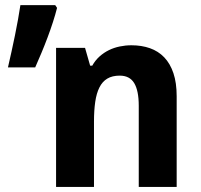

<svg xmlns="http://www.w3.org/2000/svg" viewBox="-20 -734 789 754"><path d="M673.8 0H524.9V-318.8Q524.9 -377.9 507.1 -407.5Q489.3 -437 450.2 -437Q420.9 -437 401.4 -425.3Q381.8 -413.6 370.4 -390.6Q358.9 -367.7 354 -334Q349.1 -300.3 349.1 -256.8V0H200.2V-545.9H314L334 -476.1H342.3Q354 -497.1 370.8 -512.2Q387.7 -527.3 407.7 -537.1Q427.7 -546.9 450.2 -551.5Q472.7 -556.2 496.1 -556.2Q536.1 -556.2 568.8 -544.7Q601.6 -533.2 625 -508.8Q648.4 -484.4 661.1 -446.5Q673.8 -408.7 673.8 -356ZM196.8 -713.9 204.1 -703.1Q197.3 -676.3 187.7 -646.7Q178.2 -617.2 166.7 -586.7Q155.3 -556.2 142.8 -526.4Q130.4 -496.6 118.2 -469.2H11.2Q18.1 -498.5 25.1 -530.8Q32.2 -563 38.8 -595.2Q45.4 -627.4 50.8 -657.7Q56.2 -688 60.1 -713.9Z"/></svg>

Font: Droid Sans
Style: Bold
Weight: 700
Foundry: Ascender Corporation
Version: Version 1.00 build 112